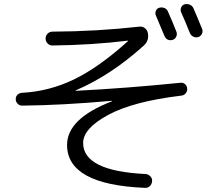

<svg xmlns="http://www.w3.org/2000/svg" viewBox="-20 -866 1040 935"><path d="M87.9 -351.6Q75.2 -351.6 65.9 -360.8Q56.6 -370.1 56.6 -383.3Q56.6 -396.5 65.4 -404.8Q74.2 -413.1 86.9 -414.1Q219.7 -420.9 340.8 -479.5Q461.9 -538.1 603.5 -666V-668H602.5Q425.8 -646.5 234.4 -644.5Q221.7 -644.5 211.9 -654.3Q202.1 -664.1 202.1 -678.2Q202.1 -692.4 211.9 -702.1Q221.7 -711.9 235.4 -711.9Q450.2 -712.9 659.2 -736.3Q673.8 -738.3 686 -728.5Q698.2 -718.8 700.2 -704.1Q707 -668 679.7 -643.6Q519.5 -499 348.6 -425.8Q347.7 -425.8 347.7 -424.8Q347.7 -423.8 349.6 -423.8Q597.7 -436.5 858.4 -462.9Q871.1 -464.8 880.9 -456.5Q890.6 -448.2 891.6 -435.1Q892.6 -421.9 884.3 -411.6Q876 -401.4 863.3 -400.4Q627.9 -372.1 506.3 -306.2Q384.8 -240.2 384.8 -169.9Q384.8 -33.2 688.5 -18.6Q702.1 -17.6 711.9 -7.8Q721.7 2 720.7 16.1Q719.7 30.3 710 40Q700.2 49.8 685.5 48.8Q306.6 33.2 306.6 -160.2Q306.6 -288.1 523.4 -372.1Q525.4 -372.1 525.4 -374Q525.4 -375 523.4 -375Q283.2 -353.5 87.9 -351.6ZM754.9 -828.1Q767.6 -832 780.3 -827.1Q793 -822.3 797.9 -809.6Q822.3 -754.9 838.9 -711.9Q843.8 -700.2 838.4 -688Q833 -675.8 821.3 -671.9Q792 -664.1 780.3 -692.4Q755.9 -752 739.3 -790Q734.4 -800.8 738.8 -812.5Q743.2 -824.2 754.9 -828.1ZM877.9 -844.7Q890.6 -848.6 903.8 -843.3Q917 -837.9 921.9 -826.2Q932.6 -802.7 964.8 -723.6Q968.8 -711.9 963.4 -701.2Q958 -690.4 946.3 -685.5Q933.6 -681.6 921.4 -687.5Q909.2 -693.4 904.3 -706.1Q881.8 -762.7 862.3 -805.7Q857.4 -816.4 861.8 -828.6Q866.2 -840.8 877.9 -844.7Z"/></svg>

Font: Rounded-X Mgen+ 2m regular
Style: Regular
Weight: 400
Designer: [Source Han Sans]
Ryoko NISHIZUKA  (kana & ideographs); Paul D. Hunt (Latin, Greek & Cyrillic); Wenlong ZHANG  (bopomofo
Version: Version 1.059.20150602